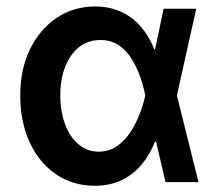

<svg xmlns="http://www.w3.org/2000/svg" viewBox="-20 -573 688 604"><path d="M275.9 11.4Q207.4 10.7 155 -25.6Q102.6 -61.8 73.2 -125.7Q43.7 -189.6 43.7 -272.7Q43.7 -355.5 74.6 -418.5Q105.5 -481.5 158.7 -517Q212 -552.6 279.1 -552.6Q325.3 -552.6 361.5 -535.7Q397.7 -518.8 423.7 -488.5Q449.6 -458.1 465.6 -417.6H506.7L536.2 -274.1L604.4 0H500.7L436.8 -274.1Q431.5 -300.8 421.2 -330.8Q410.9 -360.8 394.5 -387.3Q378.2 -413.7 353.9 -430.4Q329.5 -447.1 295.8 -447.1Q257.1 -447.1 228.9 -424.9Q200.6 -402.7 185.2 -363.3Q169.7 -323.9 169.7 -273.1Q169.7 -222.3 184.8 -182Q199.9 -141.7 227.3 -118.8Q254.6 -95.9 290.5 -95.9Q322.8 -95.9 347.7 -113.1Q372.5 -130.3 390.3 -157.5Q408 -184.7 419.6 -215Q431.1 -245.4 436.8 -271.3L494.7 -545.5H597.3L536.2 -271.3L506.7 -128.6H468Q452.4 -88.1 426.3 -56.3Q400.2 -24.5 362.9 -6.4Q325.6 11.7 275.9 11.4Z"/></svg>

Font: InterMG SemiBold
Style: Regular
Weight: 600
Designer: Rasmus Andersson
Foundry: rsms
Version: Version 3.019;December 26, 2023;FontCreator 15.0.0.2955 64-b